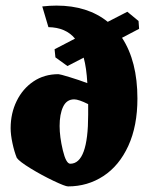

<svg xmlns="http://www.w3.org/2000/svg" viewBox="-20 -657 533 686"><path d="M416 -522Q471 -438 471 -305Q471 -207 438.5 -136Q406 -65 349.5 -28Q293 9 223 9Q213 9 171 -11Q129 -31 89 -55.5Q49 -80 40 -93Q31 -115 24.5 -145.5Q18 -176 18 -199Q18 -252 39.5 -296Q61 -340 99.5 -366Q138 -392 189 -392Q194 -392 228.5 -381.5Q263 -371 292 -360Q289 -415 279 -451L221 -421L178 -452L175 -481L248 -519Q215 -559 153 -560L131 -634Q158 -637 182 -637Q293 -637 365 -579L435 -615L475 -582L477 -554ZM295 -247V-285Q261 -302 245 -302Q218 -302 205.5 -275.5Q193 -249 193 -207Q193 -168 204.5 -120Q216 -72 231 -72Q295 -72 295 -247Z"/></svg>

Font: Grenze Black
Style: Regular
Weight: 900
Designer: Renata Polastri
Foundry: Omnibus-Type
Version: Version 1.002; ttfautohint (v1.8)